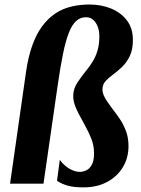

<svg xmlns="http://www.w3.org/2000/svg" viewBox="-20 -794 610 830"><path d="M92.5 -483Q102 -549 119.8 -598.2Q137.5 -647.5 162.8 -681.2Q188 -715 219.2 -735.8Q250.5 -756.5 287.8 -765.5Q325 -774.5 367 -774.5Q417.5 -774.5 460 -757.2Q502.5 -740 528.5 -706Q554.5 -672 554.5 -621.5Q554.5 -579.5 541.2 -552Q528 -524.5 508.5 -505.5Q489 -486.5 469.2 -472.2Q449.5 -458 436.2 -443.2Q423 -428.5 423 -408Q423 -394 428.8 -380.8Q434.5 -367.5 444.5 -353.5Q454.5 -339.5 466.5 -323Q482.5 -302.5 498.5 -278.8Q514.5 -255 525 -226.5Q535.5 -198 535.5 -162Q535.5 -112 511.5 -71.8Q487.5 -31.5 443.8 -7.8Q400 16 340.5 16Q296.5 16 270 7.8Q243.5 -0.5 226.5 -12.5L238.5 -103Q249.5 -87.5 264 -75.8Q278.5 -64 294.8 -57.5Q311 -51 325 -51Q339 -51 353.2 -57.8Q367.5 -64.5 377 -81.8Q386.5 -99 386.5 -131Q386.5 -166 374.2 -195.8Q362 -225.5 347 -252.5Q331.5 -280.5 320.2 -302Q309 -323.5 302.8 -342Q296.5 -360.5 296.5 -379.5Q296.5 -410 315.2 -438Q334 -466 356 -493Q369.5 -509.5 381.8 -529.8Q394 -550 401.8 -576.2Q409.5 -602.5 409.5 -637.5Q409.5 -659.5 402.8 -678Q396 -696.5 383.2 -708Q370.5 -719.5 352 -719.5Q327.5 -719.5 309.5 -703.5Q291.5 -687.5 277.8 -652.8Q264 -618 252.5 -562Q241 -506 229.5 -426L168 0H23.5Z"/></svg>

Font: Merriweather 24pt SemiCondensed Black
Style: Italic
Weight: 900
Width: 4
Italic angle: -7.8°
Designer: Eben Sorkin
Foundry: Eben Sorkin
Version: Version 2.101